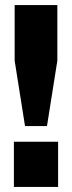

<svg xmlns="http://www.w3.org/2000/svg" viewBox="-20 -740 286 760"><path d="M79 -241H166L207 -500V-720H38V-500ZM35 0H210V-179H35Z"/></svg>

Font: Aspekta 750
Style: Regular
Weight: 750
Designer: Ivo Dolenc
Version: Version 2.000